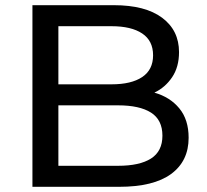

<svg xmlns="http://www.w3.org/2000/svg" viewBox="-20 -720 797 740"><path d="M105 0V-700H419Q540 -700 605 -651.5Q670 -603 670 -519Q670 -462 643.5 -422.5Q617 -383 575 -363Q635 -346 671 -302.5Q707 -259 707 -189Q707 -99 639.5 -49.5Q572 0 439 0ZM205 -81H435Q518 -81 562 -109Q606 -137 606 -197Q606 -258 562 -286Q518 -314 435 -314H205ZM205 -395H410Q486 -395 528 -423Q570 -451 570 -507Q570 -563 528 -591Q486 -619 410 -619H205Z"/></svg>

Font: Montserrat Medium
Style: Regular
Weight: 500
Designer: Julieta Ulanovsky
Foundry: Julieta Ulanovsky
Version: Version 9.000; ttfautohint (v1.8.4.7-5d5b)